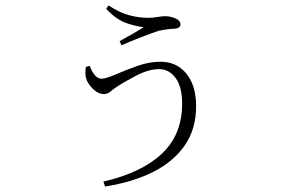

<svg xmlns="http://www.w3.org/2000/svg" viewBox="-20 -603 1040 700"><path d="M307 -363Q325 -316 350 -316Q366 -316 401.5 -331.5Q437 -347 480.5 -362.5Q524 -378 565 -378Q624 -378 659.5 -334.5Q695 -291 695 -216Q695 -133 654 -73.5Q613 -14 539 23.5Q465 61 363 77L357 59Q496 27 570 -42.5Q644 -112 644 -225Q644 -287 620 -319Q596 -351 560 -351Q522 -351 476 -327Q430 -303 405 -286Q393 -278 382.5 -269Q372 -260 358 -260Q339 -260 321.5 -276.5Q304 -293 297 -309Q288 -330 293 -359ZM367 -571 376 -583Q417 -556 452.5 -547Q488 -538 521 -538Q536 -538 553.5 -541Q571 -544 581 -544Q601 -544 619.5 -536Q638 -528 638 -514Q638 -499 613 -498Q595 -498 559 -491Q492 -468 423 -438L416 -453Q468 -481 504 -504Q484 -505 444.5 -517.5Q405 -530 367 -571Z"/></svg>

Font: Minh Nguyen ExtraLight
Style: Regular
Weight: 250
Designer: Ryoko NISHIZUKA 西塚涼子 (kana & ideographs); Frank Grießhammer (Latin, Greek & Cyrillic); Wenlong ZHANG 张文龙 (bopomofo); San
Foundry: Adobe
Version: Version 1.100;July 7, 2023;FontCreator 14.0.0.2814 64-bit